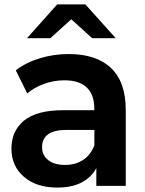

<svg xmlns="http://www.w3.org/2000/svg" viewBox="-20 -849 662 877"><path d="M103.3 -674.4 241.1 -828.9H370L508.9 -674.4H401.1L305.6 -761.1L210 -674.4ZM554.4 -346.7V0H420V-81.1Q396.7 -37.8 351.7 -15Q306.7 7.8 242.2 7.8Q145.6 7.8 88.9 -41.7Q32.2 -91.1 32.2 -170Q32.2 -251.1 90 -298.3Q147.8 -345.6 268.9 -345.6H411.1Q411.1 -367.8 407.8 -387.8Q388.9 -482.2 274.4 -482.2Q226.7 -482.2 181.7 -466.1Q136.7 -450 104.4 -422.2L52.2 -527.8Q97.8 -563.3 161.7 -582.8Q225.6 -602.2 293.3 -602.2Q420 -602.2 487.2 -538.3Q554.4 -474.4 554.4 -346.7ZM411.1 -185.6V-255.6H284.4Q172.2 -255.6 172.2 -176.7Q172.2 -140 200 -117.8Q227.8 -95.6 276.7 -95.6Q324.4 -95.6 359.4 -118.3Q394.4 -141.1 411.1 -185.6Z"/></svg>

Font: Paperlogy 7 Bold
Style: Regular
Weight: 700
Designer: redesigned by Lee Juim, glyphs from Gmarket Sans & Montserrat
Foundry: PT&
Version: Version 1.001